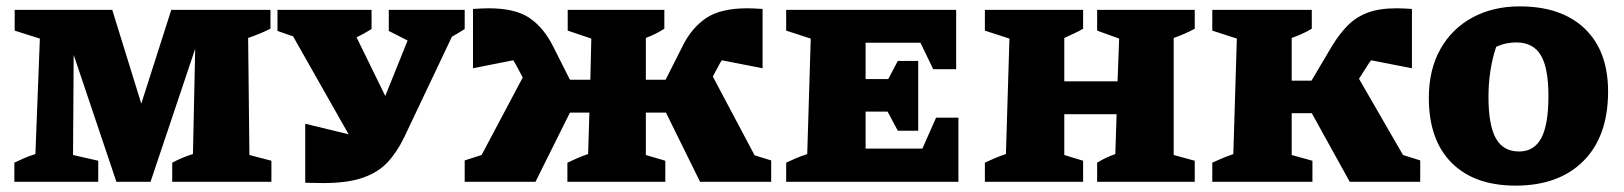

<svg xmlns="http://www.w3.org/2000/svg" viewBox="-20 -570 5091 602"><path d="M762 -84 831 -66V0H520V-60Q537 -69 554 -76Q571 -83 585 -87L592 -417L452 0H345L211 -398L209 -84L288 -66V0H25V-60Q40 -67 54.5 -73.5Q69 -80 91 -87L105 -449L26 -474V-539H332L423 -245L517 -539H828V-480Q794 -463 758 -451Z M937 3V-182L1073 -149L899 -456L850 -473V-539H1145V-479Q1123 -465 1098 -453L1188 -269L1258 -443L1199 -473V-539H1437V-479Q1417 -466 1397 -455L1248 -141Q1225 -93 1195 -61Q1165 -29 1117 -12.5Q1069 4 993 4Q979 4 965 3.5Q951 3 937 3Z M1659 0H1437V-67L1490 -84L1619 -327L1595 -372Q1592 -376 1589 -381L1463 -356V-542Q1480 -543 1491.5 -543.5Q1503 -544 1512 -544Q1596 -544 1640.5 -513.5Q1685 -483 1714 -425L1767 -320H1831L1834 -449L1760 -474V-539H2063V-480Q2049 -471 2036 -464.5Q2023 -458 2005 -451V-320H2067L2120 -425Q2148 -482 2193.5 -513Q2239 -544 2323 -544Q2339 -544 2371 -542V-356L2243 -381Q2241 -377 2238 -373L2215 -330L2346 -83L2398 -67V0H2175L2068 -217H2005V-84L2066 -66V0H1759V-60Q1774 -67 1790 -74Q1806 -81 1824 -87L1828 -217H1767Z M2915 -201H2985V0H2445V-60Q2460 -67 2475 -73.5Q2490 -80 2511 -87L2522 -449L2445 -474V-539H2978V-353H2906L2866 -436H2694V-322H2765L2795 -379H2859V-160H2795L2763 -220H2694V-104H2872Z M3068 0V-60Q3083 -67 3098 -73.5Q3113 -80 3134 -87L3145 -449L3068 -474V-539H3376V-480Q3361 -471 3351.5 -467Q3342 -463 3317 -451V-315H3484L3489 -449L3420 -474V-539H3726V-480Q3695 -463 3660 -451V-84L3726 -66V0H3420V-60Q3435 -69 3447.5 -75Q3460 -81 3477 -87L3481 -212H3317V-84L3376 -66V0Z M3781 0V-60Q3799 -68 3810.5 -73Q3822 -78 3847 -87L3858 -449L3781 -474V-539H4093V-480Q4080 -472 4063.5 -464.5Q4047 -457 4030 -451V-317H4092L4156 -425Q4179 -463 4205 -489.5Q4231 -516 4267.5 -530Q4304 -544 4359 -544Q4376 -544 4407 -542V-356L4279 -381Q4276 -377 4273 -373L4241 -323L4379 -84L4433 -67V0H4212L4093 -215H4030V-84L4095 -66V0Z M4732 12Q4603 12 4531.5 -59.5Q4460 -131 4460 -263Q4460 -352 4496.5 -416.5Q4533 -481 4597.5 -515.5Q4662 -550 4745 -550Q4876 -550 4949 -480Q5022 -410 5022 -283Q5022 -143 4945 -65.5Q4868 12 4732 12ZM4743 -95Q4790 -95 4812.5 -137Q4835 -179 4835 -269Q4835 -357 4811 -397Q4787 -437 4734 -437Q4720 -437 4704 -434Q4688 -431 4671 -423Q4647 -351 4647 -266Q4647 -178 4670 -136.5Q4693 -95 4743 -95Z"/></svg>

Font: Piazzolla SC ExtraBold
Style: Regular
Weight: 800
Designer: Juan Pablo del Peral
Foundry: Huerta Tipografica
Version: Version 1.330